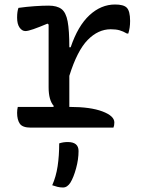

<svg xmlns="http://www.w3.org/2000/svg" viewBox="-20 -567 640 853"><path d="M59 -92H217L219 -96Q196 -122 196 -179V-458L191 -462Q153 -446 128.5 -437.5Q104 -429 93 -429Q78 -429 67 -444.5Q56 -460 56 -489Q56 -516 62 -532Q97 -537 133 -539.5Q169 -542 196 -542Q233 -542 253 -527Q273 -512 280.5 -472Q288 -432 288 -357H294Q326 -452 377.5 -499.5Q429 -547 491 -547Q529 -547 543 -533Q558 -518 558 -474Q558 -458 556 -444.5Q554 -431 550 -418H544Q527 -428 511 -432.5Q495 -437 472 -437Q416 -437 369.5 -389.5Q323 -342 288 -230V-92H291Q382 -92 435 -72Q488 -52 488 -23Q488 -9 484 0H117Q80 0 68 -17.5Q56 -35 56 -66Q56 -79 59 -92ZM243 70Q261 64 281 64Q329 64 329 104Q329 141 318 181Q307 221 293 244Q279 266 260 266Q247 266 235 263Q223 260 212 256Q229 218 236 171.5Q243 125 243 70Z"/></svg>

Font: Recursive Mn Csl St
Style: Regular
Weight: 400
Monospace: yes
Version: Version 1.079;hotconv 1.0.112;makeotfexe 2.5.65598; ttfautoh